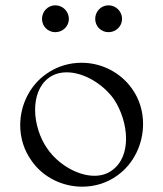

<svg xmlns="http://www.w3.org/2000/svg" viewBox="-20 -695 614 722"><path d="M188 -574C216 -574 239 -596 239 -624C239 -652 216 -675 188 -675C160 -675 138 -652 138 -624C138 -596 160 -574 188 -574ZM388 -574C416 -574 439 -596 439 -624C439 -652 416 -675 388 -675C360 -675 338 -652 338 -624C338 -596 360 -574 388 -574ZM289 7C335 7 381 -6 421 -35C483 -79 518 -153 518 -229C518 -275 505 -322 476 -362C432 -424 360 -459 287 -459C241 -459 195 -446 154 -417C91 -373 56 -299 56 -224C56 -177 70 -130 99 -90C142 -28 215 7 289 7ZM335 -34C269 -34 196 -80 158 -136C130 -175 112 -231 112 -282C112 -330 127 -375 163 -402C183 -417 207 -423 231 -423C297 -423 370 -377 409 -321C436 -280 454 -225 454 -174C454 -126 439 -82 402 -55C382 -40 359 -34 335 -34Z"/></svg>

Font: Cantique Normal
Style: Regular
Weight: 400
Designer: Sébastien Hayez
Foundry: Sébastien Hayez & Ariel Martín Pérez
Version: Version 1.000;hotconv 1.0.109;makeotfexe 2.5.65596